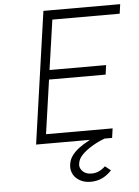

<svg xmlns="http://www.w3.org/2000/svg" viewBox="-61 -747 736 1014"><g transform="rotate(-5 307.5 -239.5)"><path d="M213 -386H513L506 -336H206L165 -50H518L511 0H108L208 -700H615L608 -650H251ZM378 221Q346 221 322 207.5Q298 194 287.5 174.5Q277 155 277 135Q277 128 278 121Q281 96 296 75Q311 54 334.5 36.5Q358 19 387 3.5Q416 -12 447 -25L471 0Q434 14 402.5 33Q371 52 350 73.5Q329 95 326 119Q325 124 325 128Q325 147 341.5 162.5Q358 178 387 178Q409 178 427.5 169Q446 160 460 146L490 170Q467 195 439.5 208Q412 221 378 221Z"/></g></svg>

Font: Lexend ExtLt
Style: Italic
Weight: 250
Italic angle: -8.13011°
Designer: Bonnie Shaver-Troup, Thomas Jockin
Foundry: Lexend
Version: Version 1.007